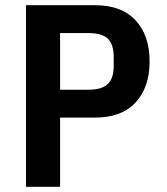

<svg xmlns="http://www.w3.org/2000/svg" viewBox="-20 -718 640 738"><path d="M211 0C211 0 211 -266 211 -266C211 -266 345 -266 345 -266C345 -266 345 -266 345 -266C413 -266 465 -285 501 -324C537 -363 555 -415 555 -482C555 -482 555 -482 555 -482C555 -549 537 -601 501 -640C465 -679 413 -698 345 -698C345 -698 80 -698 80 -698C80 -698 80 0 80 0C80 0 211 0 211 0ZM211 -591C211 -591 318 -591 318 -591C318 -591 318 -591 318 -591C353 -591 379 -584 394 -570C409 -555 417 -532 417 -501C417 -501 417 -463 417 -463C417 -463 417 -463 417 -463C417 -432 409 -409 394 -395C379 -380 353 -373 318 -373C318 -373 211 -373 211 -373C211 -373 211 -591 211 -591Z"/></svg>

Font: IBM Plex Mono Mod
Style: SemiBold
Weight: 500
Designer: Mike Abbink, Paul van der Laan, Pieter van Rosmalen
Foundry: Bold Monday
Version: ""